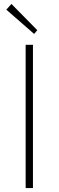

<svg xmlns="http://www.w3.org/2000/svg" viewBox="-20 -953 297 973"><path d="M110 0V-726H147V0ZM153 -781 12 -904 38 -933 169 -800Z"/></svg>

Font: Noto Sans KR Thin
Style: Regular
Weight: 100
Designer: Ryoko NISHIZUKA 西塚涼子 (kana, bopomofo & ideographs); Paul D. Hunt (Latin, Greek & Cyrillic); Sandoll Communications 산돌커뮤니
Foundry: Adobe
Version: Version 2.004-H2;hotconv 1.0.118;makeotfexe 2.5.65603